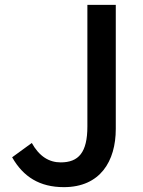

<svg xmlns="http://www.w3.org/2000/svg" viewBox="-20 -757 589 791"><path d="M243 14C393 14 457 -93 457 -226V-737H340V-236C340 -129 304 -88 230 -88C183 -88 142 -112 111 -168L30 -109C76 -28 144 14 243 14Z"/></svg>

Font: Noto Sans TC Medium
Style: Regular
Weight: 500
Designer: Ryoko NISHIZUKA 西塚涼子 (kana, bopomofo & ideographs); Paul D. Hunt (Latin, Greek & Cyrillic); Sandoll Communications 산돌커뮤니
Foundry: Adobe
Version: Version 2.004;hotconv 1.0.118;makeotfexe 2.5.65603